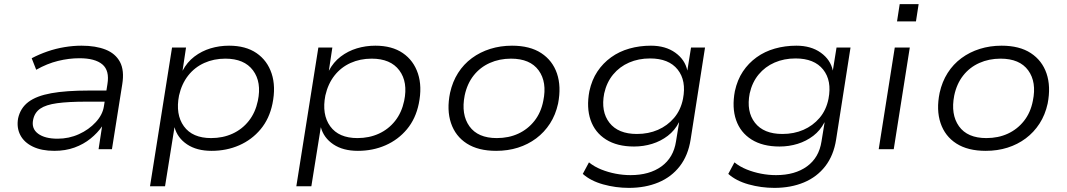

<svg xmlns="http://www.w3.org/2000/svg" viewBox="-20 -725 5186 933"><path d="M244 8Q182 8 139.5 -12.5Q97 -33 78.5 -69Q60 -105 68 -150Q79 -200 118 -229.5Q157 -259 229 -272Q301 -285 411 -285H513L504 -231H400Q312 -231 257.5 -223.5Q203 -216 175.5 -197Q148 -178 141 -143Q132 -100 165 -75.5Q198 -51 260 -51Q315 -51 363.5 -73Q412 -95 445.5 -131.5Q479 -168 485 -209L502 -316Q513 -382 477.5 -412Q442 -442 366 -442Q315 -442 262 -429Q209 -416 156 -386L134 -442Q170 -461 210.5 -475Q251 -489 293.5 -496Q336 -503 376 -503Q445 -503 493 -484Q541 -465 563 -424Q585 -383 574 -315L524 0H459L476 -111Q454 -79 420 -51.5Q386 -24 342 -8Q298 8 244 8Z M709 180 816 -494H884L867 -381Q889 -423 924.5 -450Q960 -477 1003 -490Q1046 -503 1093 -503Q1174 -503 1226.5 -467Q1279 -431 1300 -367.5Q1321 -304 1304 -221Q1289 -148 1246.5 -97Q1204 -46 1142.5 -19Q1081 8 1008 8Q936 8 889 -23.5Q842 -55 828 -107L782 180ZM1006 -54Q1063 -54 1110 -75.5Q1157 -97 1189 -137.5Q1221 -178 1233 -235Q1252 -326 1209.5 -383Q1167 -440 1075 -440Q1019 -440 972.5 -419Q926 -398 894.5 -358Q863 -318 850 -261Q832 -169 873.5 -111.5Q915 -54 1006 -54Z M1420 180 1527 -494H1595L1578 -381Q1600 -423 1635.5 -450Q1671 -477 1714 -490Q1757 -503 1804 -503Q1885 -503 1937.5 -467Q1990 -431 2011 -367.5Q2032 -304 2015 -221Q2000 -148 1957.5 -97Q1915 -46 1853.5 -19Q1792 8 1719 8Q1647 8 1600 -23.5Q1553 -55 1539 -107L1493 180ZM1717 -54Q1774 -54 1821 -75.5Q1868 -97 1900 -137.5Q1932 -178 1944 -235Q1963 -326 1920.5 -383Q1878 -440 1786 -440Q1730 -440 1683.5 -419Q1637 -398 1605.5 -358Q1574 -318 1561 -261Q1543 -169 1584.5 -111.5Q1626 -54 1717 -54Z M2391 8Q2304 8 2248.5 -27.5Q2193 -63 2171.5 -127Q2150 -191 2167 -274Q2179 -328 2206 -370.5Q2233 -413 2273 -442.5Q2313 -472 2362.5 -487.5Q2412 -503 2468 -503Q2555 -503 2610 -467Q2665 -431 2686.5 -368Q2708 -305 2692 -222Q2680 -167 2652.5 -124.5Q2625 -82 2585.5 -52.5Q2546 -23 2497 -7.5Q2448 8 2391 8ZM2394 -54Q2452 -54 2498.5 -75.5Q2545 -97 2577 -137.5Q2609 -178 2620 -235Q2639 -326 2597.5 -383Q2556 -440 2463 -440Q2407 -440 2360 -419Q2313 -398 2281.5 -358Q2250 -318 2238 -261Q2220 -169 2261 -111.5Q2302 -54 2394 -54Z M3036 188Q2972 188 2911 171Q2850 154 2812 120L2842 64Q2868 85 2901.5 98.5Q2935 112 2971.5 119Q3008 126 3044 126Q3136 126 3194.5 83.5Q3253 41 3265 -38L3280 -130H3279Q3259 -91 3225 -65Q3191 -39 3149 -26Q3107 -13 3061 -13Q2979 -13 2925 -47Q2871 -81 2850 -141.5Q2829 -202 2844 -282Q2856 -337 2883 -377.5Q2910 -418 2949.5 -446.5Q2989 -475 3038.5 -489Q3088 -503 3143 -503Q3214 -503 3261.5 -469Q3309 -435 3320 -382L3338 -494H3406L3336 -47Q3324 30 3283.5 82.5Q3243 135 3179.5 161.5Q3116 188 3036 188ZM3075 -74Q3131 -74 3177 -94Q3223 -114 3255.5 -152Q3288 -190 3299 -245Q3316 -333 3273 -387Q3230 -441 3139 -441Q3083 -441 3037 -421Q2991 -401 2959.5 -363Q2928 -325 2916 -271Q2899 -183 2941.5 -128.5Q2984 -74 3075 -74Z M3743 188Q3679 188 3618 171Q3557 154 3519 120L3549 64Q3575 85 3608.5 98.5Q3642 112 3678.5 119Q3715 126 3751 126Q3843 126 3901.5 83.5Q3960 41 3972 -38L3987 -130H3986Q3966 -91 3932 -65Q3898 -39 3856 -26Q3814 -13 3768 -13Q3686 -13 3632 -47Q3578 -81 3557 -141.5Q3536 -202 3551 -282Q3563 -337 3590 -377.5Q3617 -418 3656.5 -446.5Q3696 -475 3745.5 -489Q3795 -503 3850 -503Q3921 -503 3968.5 -469Q4016 -435 4027 -382L4045 -494H4113L4043 -47Q4031 30 3990.5 82.5Q3950 135 3886.5 161.5Q3823 188 3743 188ZM3782 -74Q3838 -74 3884 -94Q3930 -114 3962.5 -152Q3995 -190 4006 -245Q4023 -333 3980 -387Q3937 -441 3846 -441Q3790 -441 3744 -421Q3698 -401 3666.5 -363Q3635 -325 3623 -271Q3606 -183 3648.5 -128.5Q3691 -74 3782 -74Z M4339 -621 4352 -705H4444L4431 -621ZM4250 0 4328 -494H4401L4323 0Z M4770 8Q4683 8 4627.5 -27.5Q4572 -63 4550.5 -127Q4529 -191 4546 -274Q4558 -328 4585 -370.5Q4612 -413 4652 -442.5Q4692 -472 4741.5 -487.5Q4791 -503 4847 -503Q4934 -503 4989 -467Q5044 -431 5065.5 -368Q5087 -305 5071 -222Q5059 -167 5031.5 -124.5Q5004 -82 4964.5 -52.5Q4925 -23 4876 -7.5Q4827 8 4770 8ZM4773 -54Q4831 -54 4877.5 -75.5Q4924 -97 4956 -137.5Q4988 -178 4999 -235Q5018 -326 4976.5 -383Q4935 -440 4842 -440Q4786 -440 4739 -419Q4692 -398 4660.5 -358Q4629 -318 4617 -261Q4599 -169 4640 -111.5Q4681 -54 4773 -54Z"/></svg>

Font: Nunito Sans 7pt SemiExpanded Light
Style: Italic
Weight: 300
Width: 6
Italic angle: -9°
Designer: Vernon Adams
Foundry: Vernon Adams
Version: Version 3.101;gftools[0.9.27]